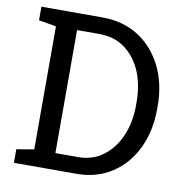

<svg xmlns="http://www.w3.org/2000/svg" viewBox="-80 -786 822 861"><g transform="rotate(10 331.0 -355.5)"><path d="M322.8 0H39.6V-61.5L119.1 -75.2V-635.3L39.6 -648.9V-710.9H317.9Q411.6 -710.9 482.4 -666Q552.2 -621.1 591.3 -542.5Q630.4 -463.9 630.4 -362.8V-347.7Q630.4 -249.5 592.8 -170.4Q555.2 -91.3 486.1 -45.7Q417 0 322.8 0ZM317.9 -635.3H215.3V-75.2H317.9Q385.7 -75.2 433.6 -112.3Q481.9 -148.9 508.1 -210.7Q534.2 -272.5 534.2 -347.7V-363.8Q534.2 -440.9 508.3 -502.9Q481.9 -564 433.6 -599.6Q385.3 -635.3 317.9 -635.3Z"/></g></svg>

Font: Suwannaphum
Style: Regular
Weight: 400
Designer: Danh Hong
Version: Version 8.002; ttfautohint (v1.8.3)